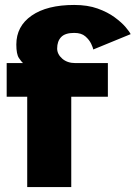

<svg xmlns="http://www.w3.org/2000/svg" viewBox="-20 -756 548 776"><path d="M90 0V-365H7V-501H73Q67 -506 56.5 -521.5Q46 -537 46 -576Q46 -650 108 -693Q170 -736 280 -736Q334 -736 374.5 -721.5Q415 -707 443.5 -686Q472 -665 488 -646Q504 -627 508 -618L357 -556Q356 -563 348.5 -579Q341 -595 325 -609Q309 -623 280 -623Q243 -623 227 -606Q211 -589 211 -560Q211 -537 231.5 -519Q252 -501 285 -501H416V-365H268V0Z"/></svg>

Font: Panamera Black
Style: Regular
Weight: 900
Designer: Bastien Sozeau
Foundry: NBR — Bastien Sozeau
Version: Version 3.002; ttfautohint (v1.8.4.7-5d5b);gftools[0.9.33]